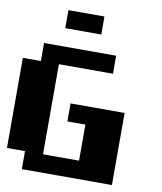

<svg xmlns="http://www.w3.org/2000/svg" viewBox="-104 -1083 986 1166"><g transform="rotate(10 389.0 -500.0)"><path d="M111.1 -111.1H0V-666.7H111.1V-777.8H555.6V-666.7H222.2V-111.1H444.4V-333.3H333.3V-444.4H666.7V0H111.1ZM444.4 -888.9H222.2V-1000H444.4Z"/></g></svg>

Font: Pixeloid Sans
Style: Bold
Weight: 700
Monospace: yes
Designer: GGBot
Version: 0.3